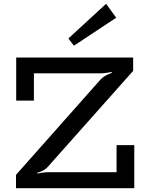

<svg xmlns="http://www.w3.org/2000/svg" viewBox="-20 -988 781 1008"><path d="M64 0V-70L510 -573Q522 -585 539 -593.5Q556 -602 567 -605L566 -610Q555 -608 538.5 -605.5Q522 -603 506 -603H158V-460H65V-686H679V-616L230 -111Q219 -99 202.5 -91Q186 -83 175 -81L176 -77Q185 -79 203 -81.5Q221 -84 236 -84H592V-226H685V0ZM368 -748 339 -786 537 -968 590 -895Z"/></svg>

Font: BioRhyme ExtraBold
Style: Regular
Weight: 400
Version: Version 1.600;gftools[0.9.33]